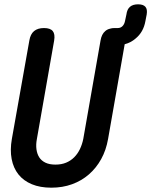

<svg xmlns="http://www.w3.org/2000/svg" viewBox="-20 -860 701 890"><path d="M116 -672Q121 -702 138 -716Q155 -730 184 -730Q213 -730 224.5 -716Q236 -702 231 -672L151 -216Q146 -190 149 -168Q152 -146 162 -130.5Q172 -115 190.5 -106Q209 -97 237 -97Q265 -97 286.5 -106Q308 -115 324 -131Q340 -147 350.5 -169Q361 -191 366 -216L446 -672Q451 -702 468 -716Q477 -724 490 -727Q499 -730 510 -730H526Q539 -730 548 -739Q557 -748 560 -765L566 -793Q569 -817 582.5 -828.5Q596 -840 620 -840Q644 -840 654 -828.5Q664 -817 660 -793L654 -762Q645 -711 608 -681Q586 -662 558 -655L481 -216Q472 -164 449 -122.5Q426 -81 392 -51.5Q358 -22 314 -6Q270 10 218 10Q166 10 127.5 -6Q89 -22 65.5 -51.5Q42 -81 34 -123Q26 -165 35 -216Z"/></svg>

Font: Maple Mono SemiBold
Style: Italic
Weight: 600
Italic angle: -10°
Monospace: yes
Designer: subframe7536
Version: Version 7.000